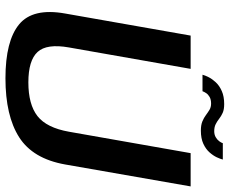

<svg xmlns="http://www.w3.org/2000/svg" viewBox="-89 -749 842 704"><g transform="rotate(90 332.0 -397.0)"><path d="M267 4Q404.5 4 483.2 -46.2Q562 -96.5 583 -214.5L663.5 -675H541.5L463 -229Q448.5 -147 405.8 -113.5Q363 -80 282 -80Q201.5 -80 170.5 -113.8Q139.5 -147.5 154 -229L232.5 -675H110.5L29.5 -214.5Q8.5 -96.5 69.2 -46.2Q130 4 267 4ZM459 -712.5Q487.5 -712.5 507 -721.5Q526.5 -730.5 538.5 -744Q550.5 -757.5 556.8 -771Q563 -784.5 565 -793H505Q503.5 -787.5 497.8 -779.8Q492 -772 482.8 -766.8Q473.5 -761.5 461 -761.5Q446 -761.5 435.5 -766.8Q425 -772 415.5 -779.5Q406 -787 393.8 -792.5Q381.5 -798 361.5 -798Q333.5 -798 313.8 -789.2Q294 -780.5 281.8 -767.2Q269.5 -754 263 -741Q256.5 -728 254 -718.5H314.5Q316.5 -724.5 321.5 -732Q326.5 -739.5 336 -744.8Q345.5 -750 359.5 -750Q373 -750 382.5 -744.2Q392 -738.5 402 -731Q412 -723.5 425.2 -718Q438.5 -712.5 459 -712.5Z"/></g></svg>

Font: Anybody Thin Medium
Style: Italic
Weight: 500
Italic angle: -10°
Version: Version 1.113;gftools[0.9.25]